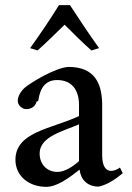

<svg xmlns="http://www.w3.org/2000/svg" viewBox="-20 -714 513 746"><path d="M365 -527C325 -583 289 -637 252 -694H209C174 -637 137 -583 97 -527L126 -518C163 -551 197 -585 231 -618C264 -585 299 -550 335 -518ZM457 -41 446 -63C437 -56 423 -50 412 -50C392 -50 377 -67 377 -111V-312C375 -389 349 -454 246 -454C194 -451 100 -393 77 -374C61 -360 49 -340 49 -322C49 -305 66 -290 82 -290C100 -290 117 -299 122 -319C125 -320 129 -322 129 -324C136 -375 159 -403 202 -403C255 -403 287 -369 287 -306V-263C180 -213 40 -202 40 -93C40 -31 91 12 160 12C200 12 245 -20 289 -55C294 -17 318 11 364 11C399 3 429 -18 457 -41ZM287 -88C266 -69 233 -46 203 -46C166 -46 134 -72 134 -118C134 -184 228 -205 287 -231Z"/></svg>

Font: Sibila
Style: Regular
Weight: 400
Designer: Stefan Peev
Foundry: Context Ltd
Version: Version 1.000